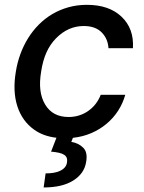

<svg xmlns="http://www.w3.org/2000/svg" viewBox="-20 -573 608 811"><path d="M46.9 -270.2Q52.9 -308.6 66.1 -344.5Q79.2 -380.3 98.7 -411.8Q118.3 -443.2 144 -469.1Q169.7 -495 201 -513.5Q232.2 -532 269 -542.3Q305.8 -552.6 346.9 -552.6Q440.7 -552.6 493.3 -502.5Q546.5 -452.1 541.5 -369.3H438.2Q436.1 -408.4 410.2 -435.4Q383.5 -463.1 333.5 -463.1Q268.1 -463.1 217.3 -411.9Q191.8 -386 176.5 -352.1Q161.2 -318.2 154.1 -272.7Q146.3 -226.9 150.6 -192.5Q154.8 -158 170.8 -131.4Q202.1 -78.8 269.9 -78.8Q292.6 -78.8 313.4 -85.2Q334.2 -91.6 351.7 -103.7Q369.3 -115.8 383.2 -133.2Q397 -150.6 405.5 -172.6H509.2Q498.9 -136.4 478.9 -105.3Q458.8 -74.2 430.2 -50.2Q401.6 -26.3 365.8 -10.8Q329.9 4.6 288 9.2L281.2 26.3Q311.8 31.2 331.7 51.1Q351.2 70.7 343.8 111.2Q336.3 159.8 289.8 189.3Q243.3 218.8 164.4 218.8L172.6 159.4Q191.1 159.4 206.7 156.8Q222.3 154.1 234 148.6Q245.7 143.1 253.2 134.6Q260.7 126.1 262.8 114.3Q264.9 102.6 262.1 94.5Q259.2 86.3 250.9 80.8Q242.5 75.3 228.9 72.3Q215.2 69.2 195.7 67.5L218.4 8.9Q163 2.5 124.3 -25.2Q73.2 -61.8 53.1 -124.8Q33 -187.9 46.9 -270.2Z"/></svg>

Font: Inter P Medium
Style: Italic
Weight: 500
Italic angle: 9.39999°
Designer: Rasmus Andersson
Foundry: rsms
Version: Version 3.018;git-588b23468